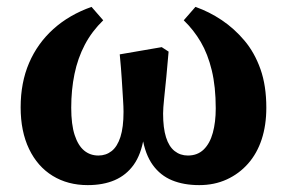

<svg xmlns="http://www.w3.org/2000/svg" viewBox="-20 -523 834 558"><path d="M235 15Q177 15 133 -12Q89 -39 64.5 -90Q40 -141 40 -211Q40 -283 64.5 -340Q89 -397 135 -438.5Q181 -480 246 -503L280 -464Q247 -432 226.5 -393Q206 -354 196.5 -308Q187 -262 187 -210Q187 -161 197 -130.5Q207 -100 224.5 -85.5Q242 -71 266 -71Q288 -71 304.5 -84Q321 -97 330 -125Q339 -153 339 -198Q339 -212 337.5 -235Q336 -258 334 -291Q332 -324 328 -365L450 -386L470 -373Q467 -336 463.5 -300.5Q460 -265 457 -236.5Q454 -208 454 -193Q454 -151 462.5 -124Q471 -97 487.5 -84Q504 -71 526 -71Q554 -71 572 -88.5Q590 -106 598.5 -137Q607 -168 607 -208Q607 -271 595.5 -318.5Q584 -366 563.5 -401Q543 -436 514 -464L548 -503Q588 -489 624.5 -464.5Q661 -440 690.5 -405Q720 -370 737 -322Q754 -274 754 -210Q754 -159 740.5 -118Q727 -77 701 -47.5Q675 -18 639 -1.5Q603 15 559 15Q514 15 480 1Q446 -13 424 -43.5Q402 -74 394 -123H398Q390 -74 368.5 -44Q347 -14 313.5 0.5Q280 15 235 15Z"/></svg>

Font: Source Serif 4 18pt
Style: Bold
Weight: 700
Designer: Frank Grießhammer
Foundry: Adobe Systems Incorporated
Version: Version 4.004;hotconv 1.0.116;makeotfexe 2.5.65601